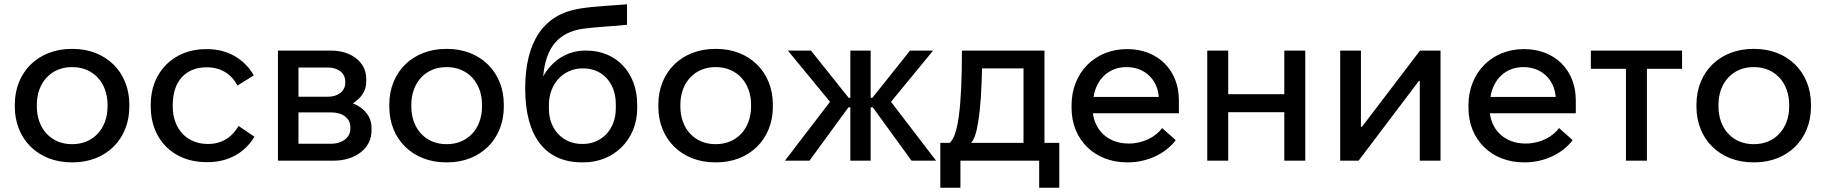

<svg xmlns="http://www.w3.org/2000/svg" viewBox="-20 -759 8626 907"><path d="M318 8H324C480 8 591 -101 591 -255V-265C591 -419 480 -528 324 -528H318C161 -528 50 -419 50 -265V-255C50 -101 161 8 318 8ZM319 -78C222 -78 154 -151 154 -256V-264C154 -369 222 -442 319 -442H322C420 -442 488 -369 488 -264V-256C488 -151 420 -78 322 -78Z M954 7H961C1062 7 1138 -40 1182 -113L1107 -164C1080 -116 1033 -79 964 -79H961C864 -79 796 -149 796 -256V-264C796 -374 857 -441 955 -441H957C1024 -441 1073 -409 1102 -355L1179 -403C1136 -477 1060 -527 958 -527H952C802 -527 692 -420 692 -266V-255C692 -100 799 7 954 7Z M1293 0H1556C1660 0 1735 -59 1735 -141V-156C1735 -207 1702 -249 1647 -271C1686 -295 1710 -330 1710 -372V-388C1710 -465 1640 -520 1544 -520H1293ZM1390 -302V-440H1530C1578 -440 1611 -413 1611 -374V-368C1611 -329 1578 -302 1529 -302ZM1390 -80V-228H1545C1599 -228 1635 -200 1635 -159V-149C1635 -110 1597 -80 1544 -80Z M2087 8H2093C2249 8 2360 -101 2360 -255V-265C2360 -419 2249 -528 2093 -528H2087C1930 -528 1819 -419 1819 -265V-255C1819 -101 1930 8 2087 8ZM2088 -78C1991 -78 1923 -151 1923 -256V-264C1923 -369 1991 -442 2088 -442H2091C2189 -442 2257 -369 2257 -264V-256C2257 -151 2189 -78 2091 -78Z M2730 8H2737C2880 8 2990 -100 2990 -246V-267C2990 -413 2893 -520 2751 -520H2744C2656 -520 2585 -469 2546 -398C2558 -538 2621 -606 2732 -623C2795 -632 2881 -635 2942 -642V-739C2886 -733 2795 -731 2716 -718C2550 -691 2461 -564 2461 -341C2461 -114 2556 8 2730 8ZM2729 -79C2639 -79 2573 -148 2573 -245V-264C2573 -361 2640 -436 2732 -436H2735C2828 -436 2889 -365 2889 -268V-246C2889 -149 2823 -79 2734 -79Z M3358 8H3364C3520 8 3631 -101 3631 -255V-265C3631 -419 3520 -528 3364 -528H3358C3201 -528 3090 -419 3090 -265V-255C3090 -101 3201 8 3358 8ZM3359 -78C3262 -78 3194 -151 3194 -256V-264C3194 -369 3262 -442 3359 -442H3362C3460 -442 3528 -369 3528 -264V-256C3528 -151 3460 -78 3362 -78Z M3997 0H4093V-252H4103L4286 0H4402L4189 -278L4388 -520H4279L4101 -297H4093V-520H3997V-297H3989L3811 -520H3702L3901 -278L3688 0H3804L3988 -252H3997Z M4422 128H4517V0H4889V128H4984V-84H4914V-520H4524C4524 -255 4506 -116 4466 -84H4422ZM4567 -84C4596 -111 4615 -225 4619 -436H4815V-84Z M5304 8H5308C5397 8 5485 -31 5534 -97L5470 -154C5440 -113 5381 -81 5313 -81H5311C5218 -81 5153 -140 5143 -224H5549V-286C5549 -428 5449 -527 5306 -527H5303C5153 -527 5042 -416 5042 -262V-249C5042 -100 5150 8 5304 8ZM5146 -301C5159 -386 5219 -442 5301 -442H5302C5387 -442 5448 -384 5454 -301Z M5683 0H5782V-229H6047V0H6146V-520H6047V-314H5782V-520H5683Z M6311 0H6398L6683 -377H6687V0H6785V-520H6688L6414 -160H6409V-520H6311Z M7179 8H7183C7272 8 7360 -31 7409 -97L7345 -154C7315 -113 7256 -81 7188 -81H7186C7093 -81 7028 -140 7018 -224H7424V-286C7424 -428 7324 -527 7181 -527H7178C7028 -527 6917 -416 6917 -262V-249C6917 -100 7025 8 7179 8ZM7021 -301C7034 -386 7094 -442 7176 -442H7177C7262 -442 7323 -384 7329 -301Z M7661 0H7760V-434H7926V-520H7495V-434H7661Z M8262 8H8268C8424 8 8535 -101 8535 -255V-265C8535 -419 8424 -528 8268 -528H8262C8105 -528 7994 -419 7994 -265V-255C7994 -101 8105 8 8262 8ZM8263 -78C8166 -78 8098 -151 8098 -256V-264C8098 -369 8166 -442 8263 -442H8266C8364 -442 8432 -369 8432 -264V-256C8432 -151 8364 -78 8266 -78Z"/></svg>

Font: Fixel Display Medium
Style: Regular
Weight: 500
Designer: AlfaBravo + MacPaw
Foundry: Kyrylo Tkachov, Marchela Mozhyna, Serhii Makarenko, Maria Weinstein, Zakhar Kryvoshyya
Version: Version 1.211